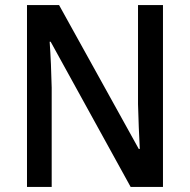

<svg xmlns="http://www.w3.org/2000/svg" viewBox="-20 -734 746 754"><path d="M620 0H493L179 -570H175Q178 -528 180 -481.5Q182 -435 183 -390V0H86V-714H212L525 -149H529Q527 -186 525 -234.5Q523 -283 522 -325V-714H620Z"/></svg>

Font: Noto Sans Thai SemCond Med
Style: Regular
Weight: 500
Width: 4
Designer: Monotype Design Team
Foundry: Monotype Imaging Inc.
Version: Version 2.002; ttfautohint (v1.8.4.7-5d5b)